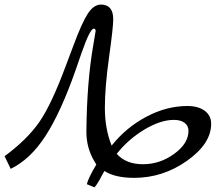

<svg xmlns="http://www.w3.org/2000/svg" viewBox="-35 -701 941 831"><path d="M-15.1 -24.9Q82 -96.7 134.5 -171.9Q187 -247.1 249 -414.1L283.2 -504.9Q318.4 -600.1 344.2 -640.6Q370.1 -681.2 401.9 -681.2Q455.1 -681.2 455.1 -617.2Q455.1 -583 437 -453.6Q418.9 -324.2 418.9 -233.6Q418.9 -143.1 448.2 -70.8Q510.3 -148.9 598.1 -195.6Q686 -242.2 775.9 -242.2Q822.8 -242.2 850.8 -221.7Q878.9 -201.2 878.9 -165Q878.9 -79.1 774.4 -5.1Q669.9 68.8 545.9 68.8Q462.9 68.8 417 39.1Q416 40 408.2 54.2Q388.2 94.2 374 109.9L340.8 96.2Q347.7 68.4 381.8 11.2L374 -2Q338.9 -60.1 338.9 -130.9Q340.8 -347.7 369.1 -507.8Q378.9 -564 378.9 -566.9Q378.9 -576.7 371.1 -577.1Q355 -577.1 319.8 -477.1L291 -394Q227.1 -212.9 161.6 -112.1Q96.2 -11.2 11.2 29.8ZM470.2 -35.2Q510.3 9.8 583.7 9.8Q657.2 9.8 719 -35.2Q780.8 -80.1 780.8 -134.8Q780.8 -156.7 763.9 -169.4Q747.1 -182.1 717.8 -182.1Q659.7 -182.1 589.8 -140.1Q520 -98.1 470.2 -35.2Z"/></svg>

Font: Marck Script
Style: Regular
Weight: 400
Designer: Denis Masharov, Marck Fogel
Foundry: Denis Masharov
Version: Version 1.002